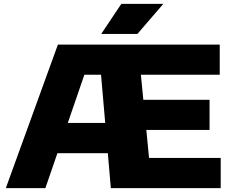

<svg xmlns="http://www.w3.org/2000/svg" viewBox="-20 -970 1202 990"><path d="M10 0 278.5 -740H1113V-584.5H706.5L719 -455.5H1060.5V-300H734.5L748.5 -155.5H1118V0H551.5L536 -180H276L214 0ZM415 -584.5 329.5 -336H522.5L501 -584.5ZM502 -795 605.5 -950H822L688.5 -795Z"/></svg>

Font: Encode Sans Exp XBd
Style: Regular
Weight: 800
Width: 7
Designer: Multiple Designers
Foundry: Impallari Type
Version: Version 3.002; ttfautohint (v1.8.3) -l 8 -r 50 -G 200 -x 14 